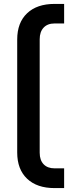

<svg xmlns="http://www.w3.org/2000/svg" viewBox="-20 -755 376 982"><path d="M68 25V-553Q68 -639 118.5 -687Q169 -735 259 -735H308V-635H259Q223 -635 203 -613.5Q183 -592 183 -554V26Q183 64 203 85Q223 106 259 106H308V207H259Q169 207 118.5 159Q68 111 68 25Z"/></svg>

Font: Bai Jamjuree SemiBold
Style: Regular
Weight: 600
Version: Version 1.000; ttfautohint (v1.6)